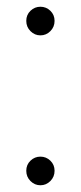

<svg xmlns="http://www.w3.org/2000/svg" viewBox="-20 -546 240 570"><path d="M100 -441Q83 -441 70.5 -453.5Q58 -466 58 -484Q58 -502 70.5 -514Q83 -526 100 -526Q117 -526 129.5 -514Q142 -502 142 -484Q142 -466 129.5 -453.5Q117 -441 100 -441ZM100 4Q83 4 70.5 -8.5Q58 -21 58 -39Q58 -57 70.5 -69Q83 -81 100 -81Q117 -81 129.5 -69Q142 -57 142 -39Q142 -21 129.5 -8.5Q117 4 100 4Z"/></svg>

Font: Montserrat Light
Style: Regular
Weight: 300
Designer: Julieta Ulanovsky
Foundry: Julieta Ulanovsky
Version: Version 9.000; ttfautohint (v1.8.4.7-5d5b)